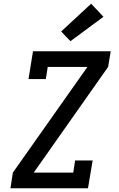

<svg xmlns="http://www.w3.org/2000/svg" viewBox="-20 -1010 640 1030"><path d="M36 0 49 -84 449 -651H236L226 -586H133L157 -735H574L560 -651L161 -84H373L383 -149H477L452 0ZM358 -789 308 -841 469 -990 535 -920Z"/></svg>

Font: Iosevka Slab MdExObl
Style: Regular
Weight: 500
Width: 7
Italic angle: -9°
Monospace: yes
Designer: Belleve Invis
Foundry: Belleve Invis
Version: Version 11.1.1; ttfautohint (v1.8.3)